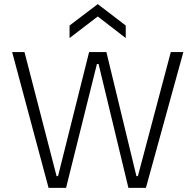

<svg xmlns="http://www.w3.org/2000/svg" viewBox="-20 -913 950 933"><path d="M216 0 39 -660H99L255 -57H262L413 -660H497L643 -57H650L810 -660H871L689 0H604L459 -602H451L301 0ZM318 -728V-789L455 -893L591 -789V-728L455 -833Z"/></svg>

Font: Bricolage Grotesque ExtraLight
Style: Regular
Weight: 250
Designer: Mathieu Triay
Foundry: Atelier Triay
Version: Version 1.000;gftools[0.9.30]